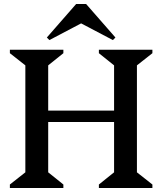

<svg xmlns="http://www.w3.org/2000/svg" viewBox="-20 -938 810 958"><path d="M473.4 0V-17.4L549.2 -78.2V-611.8L473.4 -672.6V-690H740.4V-672.6L663.2 -611.8V-78.2L740.4 -17.4V0ZM29.3 0V-17.4L106.5 -78.2V-611.8L29.3 -672.6V-690H296.2V-672.6L220.5 -611.8V-78.2L296.2 -17.4V0ZM180.5 -329.2V-386H590.3V-329.2ZM226.4 -738 213.8 -750.9 359.9 -918H409.7L555.9 -750.9L543.3 -738L378.8 -824.5H390.8Z"/></svg>

Font: Platypi Light
Style: Regular
Weight: 300
Designer: David Sargent
Foundry: Bolt Cutter Type
Version: Version 1.200